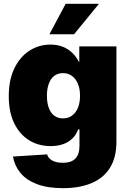

<svg xmlns="http://www.w3.org/2000/svg" viewBox="-20 -772 675 1005"><path d="M309.6 212.9Q228.5 212.9 173.1 191.7Q117.7 170.4 86.9 133.1Q56.2 95.7 47.9 47.4L227.1 36.1Q230 49.3 241 59.3Q252 69.3 269 74.7Q286.1 80.1 309.1 80.1Q353 80.1 374.5 58.1Q396 36.1 396 -9.3V-94.7H389.2Q378.4 -65.4 357.7 -45.9Q336.9 -26.4 308.6 -16.8Q280.3 -7.3 245.1 -7.3Q181.6 -7.3 132.3 -37.8Q83 -68.4 54.4 -126.7Q25.9 -185.1 25.9 -268.1Q25.9 -354.5 55.4 -414.8Q85 -475.1 134.3 -506.8Q183.6 -538.6 243.7 -538.6Q280.3 -538.6 308.8 -527.1Q337.4 -515.6 358.6 -495.1Q379.9 -474.6 393.1 -448.2H395V-529.3H589.4V-29.8Q589.4 52.2 555.7 106.2Q522 160.2 459.2 186.5Q396.5 212.9 309.6 212.9ZM309.6 -152.3Q336.4 -152.3 356.4 -166.5Q376.5 -180.7 387.7 -207.3Q398.9 -233.9 398.9 -270.5Q398.9 -307.1 387.7 -333.7Q376.5 -360.4 356.4 -374.8Q336.4 -389.2 309.6 -389.2Q282.7 -389.2 263.9 -374.8Q245.1 -360.4 235.4 -333.7Q225.6 -307.1 225.6 -270.5Q225.6 -233.9 235.4 -207.3Q245.1 -180.7 263.9 -166.5Q282.7 -152.3 309.6 -152.3ZM238.8 -592.8 323.7 -752H498L367.7 -592.8Z"/></svg>

Font: Inter 24pt Black
Style: Regular
Weight: 900
Designer: Rasmus Andersson
Foundry: rsms
Version: Version 4.001;git-66647c0bb